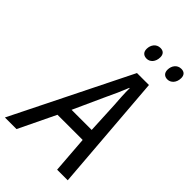

<svg xmlns="http://www.w3.org/2000/svg" viewBox="-328 -1006 1100 1100"><g transform="rotate(45 222.0 -456.0)"><path d="M444 -812C471 -812 495 -836 495 -874C495 -897 483 -912 458 -912C424 -912 405 -883 405 -852C405 -825 421 -812 444 -812ZM276 -812C303 -812 326 -836 326 -874C326 -897 314 -912 289 -912C255 -912 236 -883 236 -852C236 -825 252 -812 276 -812ZM-60 0H34L142 -224H346L363 0H449L392 -715H295ZM179 -301 263 -486C287 -536 308 -583 324 -624H327C326 -585 330 -532 333 -488L342 -301Z"/></g></svg>

Font: Noto Sans SemiCondensed
Style: Italic
Weight: 400
Width: 4
Italic angle: -12°
Designer: Monotype Design Team
Foundry: Monotype Imaging Inc.
Version: Version 2.013